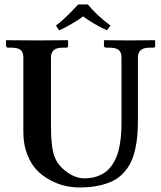

<svg xmlns="http://www.w3.org/2000/svg" viewBox="-20 -825 718 855"><path d="M371.1 -805.2Q411.6 -755.9 472.2 -710.9L456.1 -689.9Q395.5 -718.3 350.1 -752Q299.3 -714.8 243.2 -689.9L229 -710.9Q272.9 -744.1 328.1 -805.2ZM521 -568.8Q521 -592.8 508.3 -602.8Q495.6 -612.8 465.8 -612.8H452.1Q448.2 -612.8 445.6 -615.2Q442.9 -617.7 442.9 -621.1V-645L444.8 -646Q518.1 -645 557.1 -645L668.9 -646L670.9 -645V-621.1Q670.9 -612.8 663.1 -612.8H648.9Q619.1 -612.8 606.7 -601.8Q594.2 -590.8 594.2 -568.8V-294.9Q594.2 -254.4 591.6 -221.9Q588.9 -189.5 581.3 -157Q573.7 -124.5 561.5 -100.1Q549.3 -75.7 529.3 -54.2Q509.3 -32.7 482.4 -19.3Q455.6 -5.9 418.2 2Q380.9 9.8 334 9.8Q302.7 9.8 270.5 2.7Q238.3 -4.4 204.1 -22.5Q169.9 -40.5 143.8 -67.6Q117.7 -94.7 100.8 -138.4Q84 -182.1 84 -236.8V-568.8Q84 -592.8 71.5 -602.8Q59.1 -612.8 29.8 -612.8H16.1Q12.2 -612.8 9.5 -615.2Q6.8 -617.7 6.8 -621.1V-645L8.8 -646Q106 -645 146 -645L280.8 -646L283.2 -645V-621.1Q283.2 -612.8 274.9 -612.8H261.2Q231.9 -612.8 219.5 -601.8Q207 -590.8 207 -568.8V-270Q207 -236.3 208 -217.5Q209 -198.7 212.6 -169.7Q216.3 -140.6 226.6 -118.7Q236.8 -96.7 252.9 -80.1Q304.2 -30.8 355 -30.8Q385.7 -30.8 410.4 -39.1Q435.1 -47.4 452.1 -60.8Q469.2 -74.2 481.9 -94.2Q494.6 -114.3 502 -135Q509.3 -155.8 513.7 -181.9Q518.1 -208 519.5 -230Q521 -252 521 -277.8Z"/></svg>

Font: Linux Libertine G
Style: Semibold
Weight: 600
Designer: Philipp H. Poll
Foundry: Philipp H. Poll
Version: Version 5.1.1